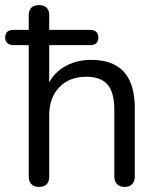

<svg xmlns="http://www.w3.org/2000/svg" viewBox="-38 -732 626 759"><path d="M115.9 6.9Q96.5 6.9 86 -4Q75.6 -14.9 75.6 -34.8V-553.5H16.2Q0.1 -553.5 -8.7 -561.6Q-17.5 -569.7 -17.5 -583.8Q-17.5 -614 16.2 -614H93.5L75.6 -586.7V-673Q75.6 -691.5 86 -701.7Q96.5 -711.9 115.9 -711.9Q135.3 -711.9 145.9 -701.7Q156.6 -691.5 156.6 -673V-586.7L138.7 -614H317.5Q334.1 -614 342.5 -605.9Q350.8 -597.9 350.8 -583.8Q350.8 -553.5 317.5 -553.5H156.6V-377.7H143.7Q164.6 -436 212.4 -465.7Q260.3 -495.3 321.9 -495.3Q380.4 -495.3 418.6 -474.1Q456.9 -452.9 475.9 -410.2Q494.9 -367.6 494.9 -303.3V-34.8Q494.9 -14.9 484.5 -4Q474 6.9 454.6 6.9Q435.2 6.9 424.6 -4Q413.9 -14.9 413.9 -34.8V-298.4Q413.9 -366 387.4 -397.3Q360.8 -428.6 303.1 -428.6Q236.4 -428.6 196.5 -387.2Q156.6 -345.8 156.6 -276.6V-34.8Q156.6 6.9 115.9 6.9Z"/></svg>

Font: Nunito ExtraLight
Style: Regular
Weight: 200
Designer: Vernon Adams
Foundry: Vernon Adams
Version: Version 3.602